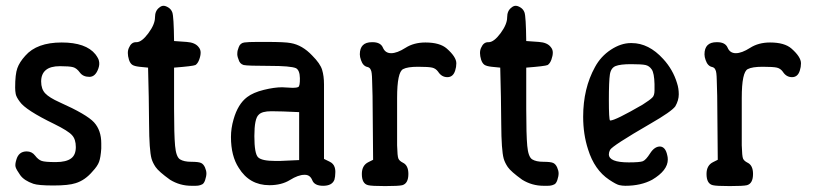

<svg xmlns="http://www.w3.org/2000/svg" viewBox="-20 -628 2778 649"><path d="M293 -48.8Q267.6 -18.6 235.4 -8.8Q211.9 -1 160.6 -1Q109.4 -1 92.8 -6.8Q61.5 -17.6 48.3 -36.1Q35.2 -54.7 32.7 -63.5Q30.3 -72.3 35.2 -87.9Q43 -116.2 70.3 -116.2Q87.9 -116.2 98.6 -102.1Q109.4 -87.9 121.1 -84Q132.8 -80.1 168.5 -80.1Q204.1 -80.1 220.7 -92.8Q236.3 -104.5 236.3 -130.9Q236.3 -157.2 223.6 -170.9Q210.9 -185.5 163.1 -209Q66.4 -255.9 46.9 -284.2Q35.2 -299.8 33.2 -310.1Q31.2 -320.3 31.2 -332Q31.2 -377 38.6 -397.5Q45.9 -418 65.4 -439.5Q104.5 -484.4 188.5 -484.4Q270.5 -484.4 302.7 -444.3Q313.5 -429.7 314.5 -421.9Q317.4 -410.2 312.5 -396.5Q302.7 -368.2 282.2 -368.2Q260.7 -368.2 250 -382.8Q239.3 -397.5 227.1 -400.9Q214.8 -404.3 182.6 -404.3Q150.4 -404.3 134.8 -391.1Q119.1 -377.9 119.1 -352.5Q119.1 -327.1 132.8 -312.5Q146.5 -297.9 181.6 -282.2Q273.4 -241.2 297.9 -214.4Q322.3 -187.5 322.3 -143.6V-126Q320.3 -95.7 314.9 -81.1Q309.6 -66.4 293 -48.8Z M627 0Q587.9 0 554.7 -20.5Q516.6 -47.9 505.9 -63.5Q496.1 -78.1 492.2 -91.8Q484.4 -120.1 483.9 -208.5Q483.4 -296.9 480.5 -399.4L451.2 -402.3Q433.6 -404.3 426.8 -409.2Q419.9 -414.1 416 -425.8Q412.1 -438.5 412.1 -448.7Q412.1 -459 416 -466.8Q423.8 -485.4 439.5 -485.4Q440.4 -485.4 441.4 -485.4Q459 -485.4 481.4 -515.6Q503.9 -545.9 503.9 -569.3Q503.9 -591.8 518.6 -602.5Q525.4 -608.4 532.7 -608.4Q540 -608.4 549.3 -602.5Q558.6 -596.7 562.5 -585.9Q567.4 -572.3 568.4 -489.3Q582 -488.3 610.8 -486.3Q639.6 -484.4 651.4 -468.8Q658.2 -460.9 658.2 -450.2Q658.2 -439.5 653.3 -426.3Q648.4 -413.1 640.6 -408.2Q631.8 -404.3 568.4 -399.4V-259.8Q568.4 -172.9 571.8 -135.3Q575.2 -97.7 588.4 -89.4Q601.6 -81.1 626.5 -81.1Q651.4 -81.1 659.7 -77.1Q668 -73.2 672.9 -62Q677.7 -50.8 677.7 -42Q677.7 -32.2 673.3 -19Q668.9 -5.9 661.1 -3.9Q653.3 0 640.6 0Z M933.6 -333 969.7 -331.1Q982.4 -331.1 988.3 -334Q994.1 -336.9 993.7 -363.8Q993.2 -390.6 980.5 -397.5Q962.9 -405.3 890.1 -405.3Q817.4 -405.3 803.7 -408.2Q790 -412.1 786.1 -427.7Q781.2 -439.5 782.2 -448.2Q782.2 -457 787.1 -468.8Q792 -482.4 805.7 -484.4Q818.4 -486.3 849.6 -486.3H881.8Q943.4 -486.3 962.9 -482.4Q1002 -475.6 1035.2 -440.4Q1062.5 -413.1 1068.8 -392.1Q1075.2 -371.1 1075.2 -342.8V-90.8Q1081.1 -87.9 1094.2 -81.5Q1107.4 -75.2 1111.3 -62.5Q1114.3 -52.7 1113.3 -42Q1113.3 -31.2 1110.4 -20.5Q1102.5 0 1072.3 0Q1043 0 1035.6 -18.6Q1028.3 -37.1 1010.7 -37.1Q1009.8 -37.1 1008.8 -37.1Q988.3 -37.1 960 -19.5Q931.6 -2 890.6 -2Q823.2 -2 787.1 -60.5Q760.7 -100.6 760.7 -165Q760.7 -194.3 769.5 -224.6Q784.2 -276.4 815.4 -299.8Q835.9 -315.4 871.6 -324.2Q907.2 -333 933.6 -333ZM991.2 -249Q929.7 -252 897.5 -252Q865.2 -252 854.5 -240.2Q839.8 -227.5 839.8 -168Q839.8 -108.4 852.5 -96.2Q865.2 -84 910.2 -84H926.8L991.2 -86.9Z M1196.3 -444.3Q1196.3 -485.4 1237.3 -485.4Q1238.3 -485.4 1239.3 -485.4Q1266.6 -485.4 1274.4 -466.8Q1282.2 -448.2 1302.2 -448.2Q1322.3 -448.2 1350.6 -466.3Q1378.9 -484.4 1418 -484.4Q1466.8 -484.4 1490.2 -463.9Q1522.5 -435.5 1522.5 -414.1Q1522.5 -401.4 1518.6 -389.6Q1511.7 -367.2 1492.2 -367.2Q1472.7 -367.2 1460.9 -385.7Q1453.1 -396.5 1440.9 -399.4Q1428.7 -402.3 1393.1 -402.3Q1357.4 -402.3 1342.8 -394.5Q1322.3 -384.8 1322.3 -296.9V-136.7Q1323.2 -99.6 1326.7 -91.8Q1330.1 -84 1341.8 -78.1Q1360.4 -69.3 1360.4 -40Q1360.4 -7.8 1339.8 -2Q1327.1 1 1281.7 1Q1236.3 1 1224.6 -2Q1203.1 -6.8 1203.1 -40Q1203.1 -69.3 1225.6 -80.1L1241.2 -87.9L1239.3 -303.7Q1238.3 -328.1 1237.8 -356.9Q1237.3 -385.7 1233.4 -391.6Q1230.5 -399.4 1222.7 -401.4Q1207 -404.3 1200.2 -424.8Q1196.3 -435.5 1196.3 -444.3Z M1817.4 0Q1778.3 0 1745.1 -20.5Q1707 -47.9 1696.3 -63.5Q1686.5 -78.1 1682.6 -91.8Q1674.8 -120.1 1674.3 -208.5Q1673.8 -296.9 1670.9 -399.4L1641.6 -402.3Q1624 -404.3 1617.2 -409.2Q1610.4 -414.1 1606.4 -425.8Q1602.5 -438.5 1602.5 -448.7Q1602.5 -459 1606.4 -466.8Q1614.3 -485.4 1629.9 -485.4Q1630.9 -485.4 1631.8 -485.4Q1649.4 -485.4 1671.9 -515.6Q1694.3 -545.9 1694.3 -569.3Q1694.3 -591.8 1709 -602.5Q1715.8 -608.4 1723.1 -608.4Q1730.5 -608.4 1739.7 -602.5Q1749 -596.7 1752.9 -585.9Q1757.8 -572.3 1758.8 -489.3Q1772.5 -488.3 1801.3 -486.3Q1830.1 -484.4 1841.8 -468.8Q1848.6 -460.9 1848.6 -450.2Q1848.6 -439.5 1843.8 -426.3Q1838.9 -413.1 1831.1 -408.2Q1822.3 -404.3 1758.8 -399.4V-259.8Q1758.8 -172.9 1762.2 -135.3Q1765.6 -97.7 1778.8 -89.4Q1792 -81.1 1816.9 -81.1Q1841.8 -81.1 1850.1 -77.1Q1858.4 -73.2 1863.3 -62Q1868.2 -50.8 1868.2 -42Q1868.2 -32.2 1863.8 -19Q1859.4 -5.9 1851.6 -3.9Q1843.8 0 1831.1 0Z M2038.1 -106.4Q2038.1 -79.1 2105.5 -79.1Q2142.6 -79.1 2152.8 -83Q2163.1 -86.9 2177.7 -109.9Q2192.4 -132.8 2210.9 -132.8Q2229.5 -131.8 2235.4 -103.5Q2237.3 -96.7 2237.3 -88.9Q2237.3 -51.8 2184.6 -20.5Q2146.5 0 2093.8 0Q2083 0 2072.8 -2.4Q2062.5 -4.9 2039.1 -20.5Q1989.3 -53.7 1967.8 -123Q1951.2 -173.8 1951.2 -233.4Q1951.2 -329.1 1991.2 -401.4Q2010.7 -437.5 2044.9 -460Q2079.1 -482.4 2112.3 -482.4H2115.2Q2172.9 -482.4 2221.7 -428.7Q2254.9 -392.6 2268.6 -346.7Q2274.4 -329.1 2274.4 -309.1Q2274.4 -289.1 2262.7 -268.6Q2250 -251 2178.7 -210Q2048.8 -134.8 2042 -121.1Q2038.1 -113.3 2038.1 -106.4ZM2162.1 -408.2Q2149.4 -411.1 2113.3 -411.1Q2077.1 -411.1 2061 -404.8Q2044.9 -398.4 2041.5 -376Q2038.1 -353.5 2038.1 -289.1Q2038.1 -224.6 2042 -220.7H2043Q2059.6 -220.7 2152.3 -274.4Q2176.8 -290 2184.6 -297.9Q2192.4 -304.7 2192.4 -322.3V-343.8Q2191.4 -380.9 2183.1 -393.1Q2174.8 -405.3 2162.1 -408.2Z M2361.3 -444.3Q2361.3 -485.4 2402.3 -485.4Q2403.3 -485.4 2404.3 -485.4Q2431.6 -485.4 2439.5 -466.8Q2447.3 -448.2 2467.3 -448.2Q2487.3 -448.2 2515.6 -466.3Q2543.9 -484.4 2583 -484.4Q2631.8 -484.4 2655.3 -463.9Q2687.5 -435.5 2687.5 -414.1Q2687.5 -401.4 2683.6 -389.6Q2676.8 -367.2 2657.2 -367.2Q2637.7 -367.2 2626 -385.7Q2618.2 -396.5 2606 -399.4Q2593.8 -402.3 2558.1 -402.3Q2522.5 -402.3 2507.8 -394.5Q2487.3 -384.8 2487.3 -296.9V-136.7Q2488.3 -99.6 2491.7 -91.8Q2495.1 -84 2506.8 -78.1Q2525.4 -69.3 2525.4 -40Q2525.4 -7.8 2504.9 -2Q2492.2 1 2446.8 1Q2401.4 1 2389.6 -2Q2368.2 -6.8 2368.2 -40Q2368.2 -69.3 2390.6 -80.1L2406.2 -87.9L2404.3 -303.7Q2403.3 -328.1 2402.8 -356.9Q2402.3 -385.7 2398.4 -391.6Q2395.5 -399.4 2387.7 -401.4Q2372.1 -404.3 2365.2 -424.8Q2361.3 -435.5 2361.3 -444.3Z"/></svg>

Font: Semi-Sweet
Style: Book
Weight: 400
Designer: Walter E Stewart
Version: 0.5